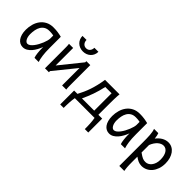

<svg xmlns="http://www.w3.org/2000/svg" viewBox="59 -1633 2787 2787"><g transform="rotate(45 1452.5 -239.5)"><path d="M393.1 -420.9Q387.2 -422.4 379.9 -423.8Q372.6 -425.3 362.5 -426.5Q352.5 -427.7 339.1 -428.7Q325.7 -429.7 307.6 -429.7Q259.8 -429.7 227.8 -410.4Q195.8 -391.1 176.8 -359.1Q157.7 -327.1 149.7 -285.6Q141.6 -244.1 141.6 -200.2Q141.6 -171.9 147.2 -148.2Q152.8 -124.5 162.6 -107.2Q172.4 -89.8 185.1 -80.3Q197.8 -70.8 212.4 -70.8Q233.9 -70.8 255.6 -87.4Q277.3 -104 297.4 -130.1Q317.4 -156.2 335 -188.7Q352.5 -221.2 365.5 -253.2Q378.4 -285.2 385.7 -313.5Q393.1 -341.8 393.1 -358.9ZM429.7 0Q424.3 -11.7 420.2 -32.2Q416 -52.7 413.3 -75.9Q410.6 -99.1 409.2 -122.1Q407.7 -145 407.7 -161.1V-200.2Q393.1 -162.1 372.8 -124.3Q352.5 -86.4 326.4 -56.2Q300.3 -25.9 268.1 -6.8Q235.8 12.2 197.8 12.2Q167 12.2 140.1 -1.5Q113.3 -15.1 93.5 -42Q73.7 -68.8 62.5 -108.6Q51.3 -148.4 51.3 -200.2Q51.3 -258.3 66.9 -313.7Q82.5 -369.1 114.7 -412.4Q147 -455.6 196.8 -481.7Q246.6 -507.8 314.9 -507.8Q362.3 -507.8 404.3 -501.7Q446.3 -495.6 483.4 -485.8V-258.8Q483.4 -166.5 492.2 -103.8Q501 -41 515.1 0Z M725.1 -498V-138.2L996.1 -474.6V-498H1076.7V-148.9Q1076.7 -98.1 1077.1 -59.3Q1077.6 -20.5 1081.5 0H996.1V-357.9L725.1 -23.4V0H644.5V-349.1Q644.5 -399.9 644 -438.7Q643.6 -477.5 639.6 -498ZM1023.9 -717.8Q1023.9 -684.1 1011.7 -655.5Q999.5 -627 977.5 -606Q955.6 -585 925.5 -573.2Q895.5 -561.5 860.4 -561.5Q824.7 -561.5 794.7 -573.2Q764.6 -585 742.9 -606Q721.2 -627 709 -655.5Q696.8 -684.1 696.8 -717.8H779.8Q779.8 -697.8 785.4 -681.4Q791 -665 801.8 -652.8Q812.5 -640.6 827.1 -634Q841.8 -627.4 860.4 -627.4Q878.9 -627.4 893.8 -634Q908.7 -640.6 919.2 -652.8Q929.7 -665 935.3 -681.4Q940.9 -697.8 940.9 -717.8Z M1584.5 -70.8V-427.2H1455.1Q1434.1 -328.1 1403.1 -240.7Q1372.1 -153.3 1333 -70.8ZM1240.2 -70.8Q1264.2 -115.7 1285.2 -162.4Q1306.2 -209 1323.7 -261Q1341.3 -313 1355.2 -371.3Q1369.1 -429.7 1379.4 -498H1677.2Q1674.8 -479 1673.3 -452.4Q1671.9 -425.8 1671.1 -394.8Q1670.4 -363.8 1670.2 -329.1Q1669.9 -294.4 1669.9 -258.8V-70.8H1748V214.8H1677.2Q1677.2 191.4 1676.8 163.6Q1676.3 135.7 1674.6 106.9Q1672.9 78.1 1669.9 50.5Q1667 22.9 1662.6 0H1257.3Q1252.9 22.9 1250 50.5Q1247.1 78.1 1245.4 106.9Q1243.7 135.7 1243.2 163.6Q1242.7 191.4 1242.7 214.8H1171.9V-70.8Z M2165.5 -420.9Q2159.7 -422.4 2152.3 -423.8Q2145 -425.3 2135 -426.5Q2125 -427.7 2111.6 -428.7Q2098.1 -429.7 2080.1 -429.7Q2032.2 -429.7 2000.2 -410.4Q1968.3 -391.1 1949.2 -359.1Q1930.2 -327.1 1922.1 -285.6Q1914.1 -244.1 1914.1 -200.2Q1914.1 -171.9 1919.7 -148.2Q1925.3 -124.5 1935.1 -107.2Q1944.8 -89.8 1957.5 -80.3Q1970.2 -70.8 1984.9 -70.8Q2006.3 -70.8 2028.1 -87.4Q2049.8 -104 2069.8 -130.1Q2089.8 -156.2 2107.4 -188.7Q2125 -221.2 2137.9 -253.2Q2150.9 -285.2 2158.2 -313.5Q2165.5 -341.8 2165.5 -358.9ZM2202.1 0Q2196.8 -11.7 2192.6 -32.2Q2188.5 -52.7 2185.8 -75.9Q2183.1 -99.1 2181.6 -122.1Q2180.2 -145 2180.2 -161.1V-200.2Q2165.5 -162.1 2145.3 -124.3Q2125 -86.4 2098.9 -56.2Q2072.8 -25.9 2040.5 -6.8Q2008.3 12.2 1970.2 12.2Q1939.5 12.2 1912.6 -1.5Q1885.7 -15.1 1866 -42Q1846.2 -68.8 1835 -108.6Q1823.7 -148.4 1823.7 -200.2Q1823.7 -258.3 1839.4 -313.7Q1855 -369.1 1887.2 -412.4Q1919.4 -455.6 1969.2 -481.7Q2019 -507.8 2087.4 -507.8Q2134.8 -507.8 2176.8 -501.7Q2218.8 -495.6 2255.9 -485.8V-258.8Q2255.9 -166.5 2264.6 -103.8Q2273.4 -41 2287.6 0Z M2500 -127Q2524.9 -109.4 2543.2 -97.9Q2561.5 -86.4 2576.7 -79.8Q2591.8 -73.2 2605.7 -70.8Q2619.6 -68.4 2636.7 -68.4Q2662.6 -68.4 2686.3 -80.6Q2710 -92.8 2728.3 -116Q2746.6 -139.2 2757.6 -172.1Q2768.6 -205.1 2768.6 -246.6Q2768.6 -287.1 2761 -320.1Q2753.4 -353 2738.8 -376.2Q2724.1 -399.4 2703.4 -412.1Q2682.6 -424.8 2656.2 -424.8Q2635.3 -424.8 2613.3 -415.5Q2591.3 -406.2 2570.6 -388.2Q2549.8 -370.1 2531.7 -343Q2513.7 -315.9 2500 -280.8ZM2409.7 -236.8Q2409.7 -282.2 2408.9 -321Q2408.2 -359.9 2405.8 -392.3Q2403.3 -424.8 2398.4 -451.2Q2393.6 -477.5 2385.3 -498H2473.1Q2478.5 -485.4 2483.9 -462.2Q2489.3 -439 2492.7 -405.3Q2509.8 -427.7 2530 -446.8Q2550.3 -465.8 2573 -479.2Q2595.7 -492.7 2620.8 -500.2Q2646 -507.8 2673.3 -507.8Q2714.8 -507.8 2749.3 -489.5Q2783.7 -471.2 2807.9 -438.2Q2832 -405.3 2845.5 -360.1Q2858.9 -314.9 2858.9 -261.2Q2858.9 -198.7 2841.3 -148.2Q2823.7 -97.7 2793.7 -62Q2763.7 -26.4 2723.1 -7.1Q2682.6 12.2 2636.7 12.2Q2617.2 12.2 2599.9 8.3Q2582.5 4.4 2566.2 -2.4Q2549.8 -9.3 2533.7 -19.3Q2517.6 -29.3 2500 -41.5V73.2Q2500 102.5 2500.7 126.2Q2501.5 149.9 2502.9 169.9Q2504.4 189.9 2506.8 206.8Q2509.3 223.6 2512.2 239.3H2409.7Z"/></g></svg>

Font: Andika Compact
Style: Regular
Weight: 400
Designer: Victor Gaultney, Annie Olsen, Julie Remington, Don Collingsworth, Eric Hays, Becca Hirsbrunner
Foundry: SIL International
Version: Version 5.000 ; LnSpcTght